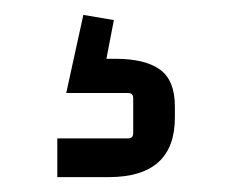

<svg xmlns="http://www.w3.org/2000/svg" viewBox="-20 -31 302 258"><path d="M159 148V101Q159 94 152 94H69L92 -11L133 -4L123 48H135Q175 48 195 62.5Q215 77 215 112V127Q215 207 126 207H57V155H152Q159 155 159 148Z"/></svg>

Font: Gemunu Libre
Style: Regular
Weight: 400
Designer: Puspanada Ekanayake, Sola Matas, Pathum Egodawatta, Kosala Senevirathne
Foundry: mooniak
Version: Version 1.100